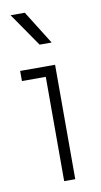

<svg xmlns="http://www.w3.org/2000/svg" viewBox="-83 -745 412 785"><g transform="rotate(-10 123.5 -353.0)"><path d="M118 0V-454L138 -433H19V-475H164V0ZM116 -567 20 -706H79L166 -567Z"/></g></svg>

Font: SUSE Thin ExtraLight
Style: Regular
Weight: 250
Version: Version 1.000